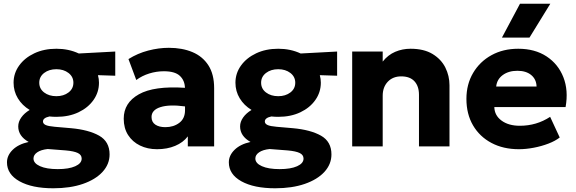

<svg xmlns="http://www.w3.org/2000/svg" viewBox="-20 -787 3094 1032"><path d="M283 -159Q264 -159 246 -161Q211 -153.5 211 -134Q211 -122 225.2 -115.2Q239.5 -108.5 274.5 -105.5L361.5 -98Q456.5 -89.5 512.8 -57.8Q569 -26 569 43Q569 95.5 531.2 136.8Q493.5 178 425.5 201.5Q357.5 225 266.5 225Q152.5 225 85 187.5Q17.5 150 17.5 85.5Q17.5 48.5 48.2 18.2Q79 -12 134 -24Q78 -55.5 78 -107.5Q78 -132.5 94.5 -155.8Q111 -179 139.5 -196Q99 -220.5 76 -258.5Q53 -296.5 53 -342.5Q53 -393 82.8 -434.5Q112.5 -476 164.5 -500.5Q216.5 -525 283 -525Q349.5 -525 403.5 -499.5L599.5 -510V-380L506.5 -383Q512 -363 512 -342.5Q512 -291.5 482.8 -249.8Q453.5 -208 402 -183.5Q350.5 -159 283 -159ZM283 -270Q322 -270 348.2 -290Q374.5 -310 374.5 -342.5Q374.5 -374.5 348.2 -394.8Q322 -415 283 -415Q243.5 -415 217.2 -394.8Q191 -374.5 191 -342.5Q191 -310 217.2 -290Q243.5 -270 283 -270ZM290.5 122Q350 122 384.5 106.5Q419 91 419 65.5Q419 45.5 398.5 35.5Q378 25.5 333.5 21.5L236.5 14Q200 18 180 31.8Q160 45.5 160 65Q160 90.5 195 106.2Q230 122 290.5 122Z M824 15Q773 15 732.5 -4.8Q692 -24.5 668.5 -61.2Q645 -98 645 -149Q645 -234.5 726.5 -280.2Q808 -326 974 -315Q973 -354.5 946.8 -379.2Q920.5 -404 861 -404Q821 -404 782.2 -392Q743.5 -380 712.5 -357L670.5 -469.5Q720 -500.5 776.5 -515.2Q833 -530 887.5 -530Q959.5 -530 1014.2 -507Q1069 -484 1100 -436Q1131 -388 1131 -313V0H989.5V-54Q964.5 -21 921.5 -3Q878.5 15 824 15ZM794.5 -158Q794.5 -131 814.8 -117.2Q835 -103.5 869 -103.5Q913 -103.5 943.8 -126.8Q974.5 -150 974.5 -194.5V-215Q890.5 -226.5 842.5 -211.2Q794.5 -196 794.5 -158Z M1475.5 -159Q1456.5 -159 1438.5 -161Q1403.5 -153.5 1403.5 -134Q1403.5 -122 1417.8 -115.2Q1432 -108.5 1467 -105.5L1554 -98Q1649 -89.5 1705.2 -57.8Q1761.5 -26 1761.5 43Q1761.5 95.5 1723.8 136.8Q1686 178 1618 201.5Q1550 225 1459 225Q1345 225 1277.5 187.5Q1210 150 1210 85.5Q1210 48.5 1240.8 18.2Q1271.5 -12 1326.5 -24Q1270.5 -55.5 1270.5 -107.5Q1270.5 -132.5 1287 -155.8Q1303.5 -179 1332 -196Q1291.5 -220.5 1268.5 -258.5Q1245.5 -296.5 1245.5 -342.5Q1245.5 -393 1275.2 -434.5Q1305 -476 1357 -500.5Q1409 -525 1475.5 -525Q1542 -525 1596 -499.5L1792 -510V-380L1699 -383Q1704.5 -363 1704.5 -342.5Q1704.5 -291.5 1675.2 -249.8Q1646 -208 1594.5 -183.5Q1543 -159 1475.5 -159ZM1475.5 -270Q1514.5 -270 1540.8 -290Q1567 -310 1567 -342.5Q1567 -374.5 1540.8 -394.8Q1514.5 -415 1475.5 -415Q1436 -415 1409.8 -394.8Q1383.5 -374.5 1383.5 -342.5Q1383.5 -310 1409.8 -290Q1436 -270 1475.5 -270ZM1483 122Q1542.5 122 1577 106.5Q1611.5 91 1611.5 65.5Q1611.5 45.5 1591 35.5Q1570.5 25.5 1526 21.5L1429 14Q1392.5 18 1372.5 31.8Q1352.5 45.5 1352.5 65Q1352.5 90.5 1387.5 106.2Q1422.5 122 1483 122Z M1873 0V-510H2037V-456Q2065.5 -492 2104.2 -508.5Q2143 -525 2186.5 -525Q2258.5 -525 2305 -496.8Q2351.5 -468.5 2373.8 -423.8Q2396 -379 2396 -329V0H2232V-277.5Q2232 -323.5 2207.8 -350Q2183.5 -376.5 2136.5 -376.5Q2091.5 -376.5 2064.2 -347.5Q2037 -318.5 2037 -272.5V0Z M2769 15Q2685 15 2621.5 -18.8Q2558 -52.5 2522.5 -113.2Q2487 -174 2487 -255.5Q2487 -334 2523 -395Q2559 -456 2621.8 -490.5Q2684.5 -525 2765.5 -525Q2855 -525 2917.8 -483.8Q2980.5 -442.5 3008.2 -371.8Q3036 -301 3020 -211.5H2637Q2638 -166.5 2675.8 -138.8Q2713.5 -111 2774 -111Q2864 -111 2937 -159L2988.5 -48Q2965 -29.5 2928 -15.2Q2891 -1 2849 7Q2807 15 2769 15ZM2647 -322H2864Q2863 -360.5 2835.5 -383.5Q2808 -406.5 2761 -406.5Q2713.5 -406.5 2682.2 -383.5Q2651 -360.5 2647 -322ZM2678 -585 2775 -767H2938L2826 -585Z"/></svg>

Font: Geologica
Style: Bold
Weight: 700
Designer: Sindre Bremnes, Frode Helland
Foundry: Monokrom Skriftforlag AS
Version: Version 1.010; ttfautohint (v1.8.4.7-5d5b);gftools[0.9.28]